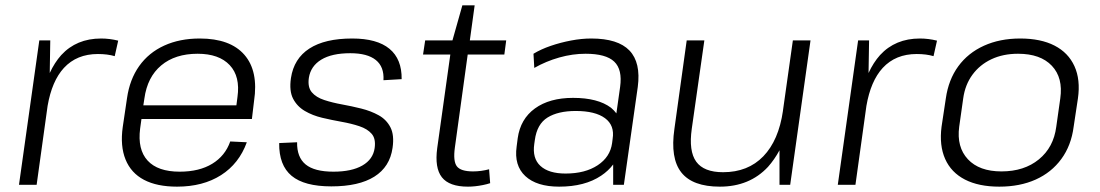

<svg xmlns="http://www.w3.org/2000/svg" viewBox="-20 -691 4112 718"><path d="M127 -540H168L166 -418Q184 -457 209 -485Q266 -547 358 -547Q374 -547 390 -545Q406 -543 422 -539L409 -481Q382 -489 346 -489Q267 -489 219 -437Q174 -388 158 -295L117 0H51Z M642 7Q567 7 518.5 -18.5Q470 -44 449.5 -94.5Q429 -145 439 -216L455 -324Q465 -394 500.5 -444Q536 -494 594 -520.5Q652 -547 727 -547Q841 -547 894 -486Q947 -425 930 -313L922 -246H509L504 -210Q494 -132 532 -90.5Q570 -49 652 -49Q725 -49 773.5 -78.5Q822 -108 841 -162L903 -159Q874 -79 806.5 -36Q739 7 642 7ZM516 -297H864L868 -328Q879 -405 839 -447.5Q799 -490 719 -490Q635 -490 583 -446.5Q531 -403 520 -323Z M1219 6Q1118 6 1070.5 -33.5Q1023 -73 1024 -156L1091 -159Q1090 -103 1123 -76Q1156 -49 1227 -49Q1295 -49 1335 -72Q1375 -95 1381 -137Q1386 -172 1370 -190.5Q1354 -209 1324 -219Q1294 -229 1257.5 -235.5Q1221 -242 1185 -250.5Q1149 -259 1120 -276Q1091 -293 1076 -322Q1061 -351 1068 -399Q1079 -472 1137 -509.5Q1195 -547 1297 -547Q1390 -547 1436.5 -508.5Q1483 -470 1482 -395L1414 -391Q1417 -441 1385.5 -466.5Q1354 -492 1290 -492Q1221 -492 1181.5 -468Q1142 -444 1135 -400Q1130 -365 1146 -346Q1162 -327 1192.5 -317Q1223 -307 1259 -300.5Q1295 -294 1331 -285Q1367 -276 1396 -260Q1425 -244 1440 -215Q1455 -186 1448 -138Q1438 -67 1380 -30.5Q1322 6 1219 6Z M1730 7Q1660 7 1632.5 -28Q1605 -63 1615 -137L1664 -487H1562L1570 -540H1672L1709 -671H1755L1737 -540H1873L1866 -487H1729L1681 -139Q1674 -88 1688.5 -69Q1703 -50 1749 -50Q1764 -50 1779 -52Q1794 -54 1809 -58L1813 -6Q1801 -2 1786 1Q1771 4 1757 5.5Q1743 7 1730 7Z M2071 7Q1987 7 1944.5 -32.5Q1902 -72 1912 -143L1916 -174Q1926 -246 1980.5 -285.5Q2035 -325 2123 -325Q2216 -325 2265 -288Q2277 -278 2285 -267L2299 -366Q2308 -431 2277 -460.5Q2246 -490 2170 -490Q2121 -490 2071.5 -476Q2022 -462 1978 -437L1975 -490Q2003 -507 2039.5 -519.5Q2076 -532 2115.5 -539.5Q2155 -547 2191 -547Q2291 -547 2334 -502Q2377 -457 2365 -366L2313 0H2273V-76Q2255 -52 2228 -34Q2167 7 2071 7ZM2095 -42Q2168 -42 2215 -73Q2262 -104 2269 -156L2271 -172Q2279 -222 2242.5 -249Q2206 -276 2133 -276Q2067 -276 2027.5 -251.5Q1988 -227 1980 -167L1978 -153Q1970 -99 2001 -70.5Q2032 -42 2095 -42Z M2567 -210Q2555 -126 2583.5 -86.5Q2612 -47 2684 -47Q2777 -47 2834.5 -106.5Q2892 -166 2908 -277V-278L2945 -540H3011L2935 0H2895V-129Q2876 -94 2852 -67Q2783 7 2672 7Q2570 7 2528 -46Q2486 -99 2502 -209L2548 -540H2614Z M3189 -540H3230L3228 -418Q3246 -457 3271 -485Q3328 -547 3420 -547Q3436 -547 3452 -545Q3468 -543 3484 -539L3471 -481Q3444 -489 3408 -489Q3329 -489 3281 -437Q3236 -388 3220 -295L3179 0H3113Z M3717 7Q3640 7 3588.5 -19.5Q3537 -46 3514.5 -96.5Q3492 -147 3501 -217L3517 -323Q3527 -393 3563.5 -443Q3600 -493 3659.5 -520Q3719 -547 3795 -547Q3872 -547 3923.5 -520.5Q3975 -494 3998 -443.5Q4021 -393 4011 -323L3995 -217Q3986 -147 3949 -96.5Q3912 -46 3853 -19.5Q3794 7 3717 7ZM3725 -50Q3810 -50 3865 -95Q3920 -140 3930 -217L3945 -323Q3956 -400 3913.5 -445Q3871 -490 3787 -490Q3731 -490 3687.5 -469.5Q3644 -449 3616.5 -411.5Q3589 -374 3582 -323L3567 -217Q3557 -141 3599.5 -95.5Q3642 -50 3725 -50Z"/></svg>

Font: Pathway Extreme 8pt Thin 12pt ExtraLight
Style: Italic
Weight: 250
Italic angle: -8°
Version: Version 1.001;gftools[0.9.26]